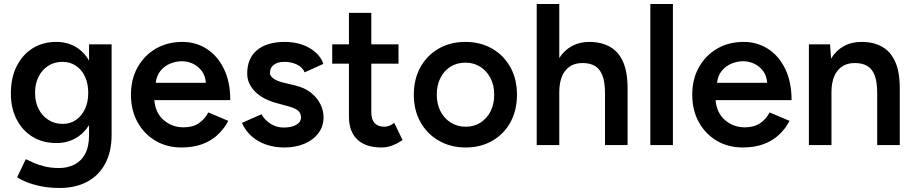

<svg xmlns="http://www.w3.org/2000/svg" viewBox="-20 -720 4537 953"><path d="M277 213Q224 213 181.5 204Q139 195 110 183Q81 171 65 160L108 70Q122 77 145.5 87.5Q169 98 201 106Q233 114 273 114Q316 114 350 96.5Q384 79 403 43Q422 7 422 -49V-99Q396 -57 354.5 -33.5Q313 -10 260 -10Q192 -10 141.5 -41Q91 -72 62.5 -127.5Q34 -183 34 -256Q34 -334 62.5 -391Q91 -448 141.5 -480Q192 -512 260 -512Q313 -512 354.5 -488Q396 -464 422 -419V-500H534V-52Q534 33 502 92.5Q470 152 412 182.5Q354 213 277 213ZM291 -105Q329 -105 357.5 -125Q386 -145 402 -179.5Q418 -214 418 -259Q418 -305 402 -339.5Q386 -374 357 -393.5Q328 -413 290 -413Q250 -413 219.5 -393.5Q189 -374 171.5 -339.5Q154 -305 154 -259Q154 -214 171.5 -179.5Q189 -145 220 -125Q251 -105 291 -105Z M881 12Q808 12 751.5 -21.5Q695 -55 662.5 -114Q630 -173 630 -250Q630 -327 663 -386Q696 -445 753.5 -478.5Q811 -512 885 -512Q952 -512 1006 -477.5Q1060 -443 1091.5 -378Q1123 -313 1123 -223H746Q751 -160 792.5 -124Q834 -88 891 -88Q937 -88 967 -108.5Q997 -129 1014 -162L1113 -120Q1092 -80 1059.5 -50Q1027 -20 982.5 -4Q938 12 881 12ZM753 -309H1002Q999 -345 981 -368.5Q963 -392 937 -404Q911 -416 882 -416Q854 -416 825.5 -404.5Q797 -393 777 -369Q757 -345 753 -309Z M1391 12Q1341 12 1299 -3Q1257 -18 1227 -45.5Q1197 -73 1181 -110L1278 -153Q1293 -125 1322.5 -106Q1352 -87 1388 -87Q1427 -87 1450.5 -100.5Q1474 -114 1474 -138Q1474 -161 1456 -173.5Q1438 -186 1405 -194L1358 -207Q1287 -225 1247 -264.5Q1207 -304 1207 -355Q1207 -430 1255.5 -471Q1304 -512 1395 -512Q1441 -512 1479.5 -498.5Q1518 -485 1546 -460.5Q1574 -436 1585 -403L1492 -361Q1482 -386 1454 -399.5Q1426 -413 1392 -413Q1358 -413 1339 -398.5Q1320 -384 1320 -358Q1320 -343 1337 -330.5Q1354 -318 1386 -310L1445 -296Q1494 -284 1525 -258.5Q1556 -233 1571 -201.5Q1586 -170 1586 -138Q1586 -93 1560.5 -59Q1535 -25 1491 -6.5Q1447 12 1391 12Z M1874 12Q1795 12 1753.5 -27.5Q1712 -67 1712 -141V-404H1629V-500H1712V-656H1823V-500H1958V-404H1823V-162Q1823 -127 1839.5 -109Q1856 -91 1888 -91Q1898 -91 1910 -95Q1922 -99 1937 -110L1978 -25Q1952 -7 1926 2.5Q1900 12 1874 12Z M2292 12Q2217 12 2158.5 -21.5Q2100 -55 2067 -114Q2034 -173 2034 -250Q2034 -327 2066.5 -386Q2099 -445 2157 -478.5Q2215 -512 2290 -512Q2365 -512 2423 -478.5Q2481 -445 2513.5 -386Q2546 -327 2546 -250Q2546 -173 2514 -114Q2482 -55 2424 -21.5Q2366 12 2292 12ZM2292 -91Q2333 -91 2365 -111.5Q2397 -132 2415 -167.5Q2433 -203 2433 -250Q2433 -297 2414.5 -332.5Q2396 -368 2364 -388.5Q2332 -409 2290 -409Q2248 -409 2216 -389Q2184 -369 2166 -333Q2148 -297 2148 -250Q2148 -203 2166.5 -167.5Q2185 -132 2217.5 -111.5Q2250 -91 2292 -91Z M2644 0V-700H2756V-432Q2781 -471 2819 -491.5Q2857 -512 2905 -512Q2964 -512 3007 -488Q3050 -464 3072.5 -413.5Q3095 -363 3095 -282V0H2983V-256Q2983 -316 2969 -348.5Q2955 -381 2930.5 -394Q2906 -407 2874 -407Q2817 -408 2786.5 -370Q2756 -332 2756 -261V0Z M3208 0V-700H3320V0Z M3667 12Q3594 12 3537.5 -21.5Q3481 -55 3448.5 -114Q3416 -173 3416 -250Q3416 -327 3449 -386Q3482 -445 3539.5 -478.5Q3597 -512 3671 -512Q3738 -512 3792 -477.5Q3846 -443 3877.5 -378Q3909 -313 3909 -223H3532Q3537 -160 3578.5 -124Q3620 -88 3677 -88Q3723 -88 3753 -108.5Q3783 -129 3800 -162L3899 -120Q3878 -80 3845.5 -50Q3813 -20 3768.5 -4Q3724 12 3667 12ZM3539 -309H3788Q3785 -345 3767 -368.5Q3749 -392 3723 -404Q3697 -416 3668 -416Q3640 -416 3611.5 -404.5Q3583 -393 3563 -369Q3543 -345 3539 -309Z M3995 0V-500H4100L4105 -429Q4129 -469 4167.5 -490.5Q4206 -512 4256 -512Q4316 -512 4358.5 -488Q4401 -464 4423.5 -413.5Q4446 -363 4446 -282V0H4334V-256Q4334 -316 4320.5 -348.5Q4307 -381 4282.5 -394Q4258 -407 4225 -407Q4169 -408 4138 -370Q4107 -332 4107 -261V0Z"/></svg>

Font: Figtree Light SemiBold
Style: Regular
Weight: 600
Version: Version 2.002